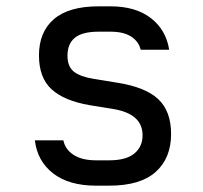

<svg xmlns="http://www.w3.org/2000/svg" viewBox="-20 -578 640 606"><path d="M283 8Q198 8 148 -30.5Q98 -69 90 -135H180Q186 -106 212.5 -89Q239 -72 283 -72H325Q378 -72 404 -93.5Q430 -115 430 -151Q430 -219 337 -234L263 -246Q182 -260 142.5 -296.5Q103 -333 103 -403Q103 -477 150 -517.5Q197 -558 291 -558H329Q408 -558 456 -521Q504 -484 514 -421H424Q418 -447 394 -462.5Q370 -478 329 -478H291Q240 -478 216.5 -459Q193 -440 193 -402Q193 -368 213 -352Q233 -336 276 -329L350 -317Q439 -303 479.5 -265Q520 -227 520 -155Q520 -79 471.5 -35.5Q423 8 325 8Z"/></svg>

Font: Liga JetBrainsMono Nerd Font
Style: Regular
Weight: 400
Designer: Philipp Nurullin, Konstantin Bulenkov
Foundry: JetBrains
Version: Version 2.225; ttfautohint (v1.8.3)